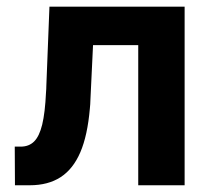

<svg xmlns="http://www.w3.org/2000/svg" viewBox="-20 -550 621 570"><path d="M23.8 -114.7H41.3Q65.9 -114.7 81.3 -130Q96.8 -145.3 105.3 -180.2Q113.8 -215.2 116.6 -275.6Q117.1 -280.8 117.3 -285.8Q117.6 -290.7 117.6 -295.9L126.8 -530.3H528.1V0H390.4V-416.1H256.2L248.4 -253Q248.4 -247.2 247.9 -240.8Q247.4 -234.5 246.8 -228.1Q239.9 -147.8 218.5 -98Q197.1 -48.2 160 -24.1Q122.9 0 68.2 0H24.4Z"/></svg>

Font: Pretendard GOV Variable
Style: Regular
Weight: 400
Designer: Base glyphs from Inter by Rasmus Andersson; Hangul glyphs from Noto Sans CJK(Source Han Sans) by Jang Soo-young and Kang
Foundry: Kil Hyung-jin
Version: Version 1.307;Glyphs 3.2 (3192)